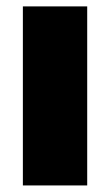

<svg xmlns="http://www.w3.org/2000/svg" viewBox="-20 -565 335 585"><path d="M49.7 0V-545.5H245.7V0Z"/></svg>

Font: Inter P Black
Style: Regular
Weight: 900
Designer: Rasmus Andersson
Foundry: rsms
Version: Version 3.018;git-588b23468